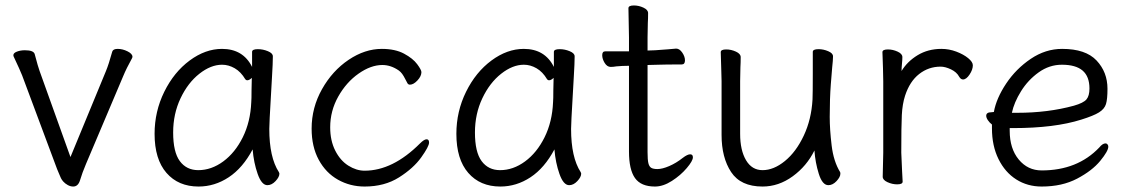

<svg xmlns="http://www.w3.org/2000/svg" viewBox="-20 -665 4133 703"><path d="M391 -476Q394 -486 411 -486Q429 -486 447 -477Q465 -468 465 -457Q465 -455 463 -451Q443 -415 431 -386L295 -65Q281 -32 273 -5Q266 18 248 18Q238 18 228 12.5Q218 7 211 -1Q206 -7 203 -13Q200 -19 197 -27L189 -46L61 -389Q54 -407 30 -458Q29 -460 29 -463Q29 -471 42 -476Q55 -481 71 -481Q103 -481 107 -467Q120 -418 125 -405L238 -90L368 -405Q378 -429 391 -476Z M972 -314Q966 -214 966 -193Q966 -89 1001 -35Q1003 -31 1003 -29Q1003 -17 989 -2Q975 13 959 13Q938 13 923.5 -28Q909 -69 905 -118Q869 -50 817.5 -16Q766 18 707 18Q633 18 589.5 -32Q546 -82 546 -175Q546 -257 581.5 -329Q617 -401 674.5 -443.5Q732 -486 793 -486Q870 -486 903 -420V-475Q903 -485 924 -485Q943 -485 961 -477.5Q979 -470 979 -459V-457Q979 -434 976 -385Q973 -336 972 -314ZM885 -371Q881 -371 878 -375Q862 -402 839.5 -415Q817 -428 793 -428Q752 -428 710 -395Q668 -362 641 -305Q614 -248 614 -180Q614 -108 638.5 -75Q663 -42 706 -42Q754 -42 797.5 -74Q841 -106 869 -162.5Q897 -219 900 -291Q901 -301 901 -335L902 -380Q893 -371 885 -371Z M1315 18Q1262 18 1217.5 -7Q1173 -32 1147 -80Q1121 -128 1121 -194Q1121 -271 1159 -338.5Q1197 -406 1256.5 -446Q1316 -486 1378 -486Q1427 -486 1459.5 -468.5Q1492 -451 1507.5 -430Q1523 -409 1523 -401Q1523 -386 1508.5 -370.5Q1494 -355 1481 -355Q1475 -355 1472 -360Q1469 -365 1463.5 -376Q1458 -387 1452.5 -394.5Q1447 -402 1440 -407Q1411 -427 1380 -427Q1338 -427 1293 -395.5Q1248 -364 1218.5 -311.5Q1189 -259 1189 -199Q1189 -150 1207.5 -113.5Q1226 -77 1255.5 -58.5Q1285 -40 1315 -40Q1418 -40 1518 -140Q1533 -155 1542 -155Q1551 -155 1551 -143Q1551 -129 1522.5 -89Q1494 -49 1441 -15.5Q1388 18 1315 18Z M2077 -314Q2071 -214 2071 -193Q2071 -89 2106 -35Q2108 -31 2108 -29Q2108 -17 2094 -2Q2080 13 2064 13Q2043 13 2028.5 -28Q2014 -69 2010 -118Q1974 -50 1922.5 -16Q1871 18 1812 18Q1738 18 1694.5 -32Q1651 -82 1651 -175Q1651 -257 1686.5 -329Q1722 -401 1779.5 -443.5Q1837 -486 1898 -486Q1975 -486 2008 -420V-475Q2008 -485 2029 -485Q2048 -485 2066 -477.5Q2084 -470 2084 -459V-457Q2084 -434 2081 -385Q2078 -336 2077 -314ZM1990 -371Q1986 -371 1983 -375Q1967 -402 1944.5 -415Q1922 -428 1898 -428Q1857 -428 1815 -395Q1773 -362 1746 -305Q1719 -248 1719 -180Q1719 -108 1743.5 -75Q1768 -42 1811 -42Q1859 -42 1902.5 -74Q1946 -106 1974 -162.5Q2002 -219 2005 -291Q2006 -301 2006 -335L2007 -380Q1998 -371 1990 -371Z M2237 -422Q2225 -420 2217 -420H2216Q2203 -420 2194 -434.5Q2185 -449 2185 -463Q2185 -477 2196 -477H2283V-528L2281 -635Q2281 -645 2301 -645Q2319 -645 2336 -637Q2353 -629 2353 -617Q2353 -596 2352 -581L2351 -528V-480L2379 -481Q2407 -483 2426.5 -484.5Q2446 -486 2455 -487H2456Q2468 -487 2478 -472.5Q2488 -458 2488 -444Q2488 -429 2476 -429Q2416 -429 2390 -428L2351 -427V-108Q2351 -80 2354 -67.5Q2357 -55 2364.5 -50.5Q2372 -46 2387 -46Q2405 -46 2430.5 -57Q2456 -68 2480 -87Q2497 -100 2507 -100Q2517 -100 2517 -89Q2517 -76 2494.5 -49.5Q2472 -23 2440 -2.5Q2408 18 2378 18Q2327 18 2305 -13Q2283 -44 2283 -110V-424H2278Q2259 -424 2237 -422Z M3027 -418Q3026 -409 3022 -356.5Q3018 -304 3018 -237Q3018 -191 3025 -132.5Q3032 -74 3056 -35Q3057 -33 3057 -29Q3057 -17 3043 -2Q3029 13 3013 13Q2991 13 2978 -28.5Q2965 -70 2962 -114Q2934 -57 2882.5 -19.5Q2831 18 2772 18Q2692 18 2657 -35Q2622 -88 2622 -171V-368L2621 -406L2619 -474Q2619 -484 2639 -484Q2657 -484 2674.5 -476Q2692 -468 2692 -456Q2692 -435 2691 -419L2690 -368V-175Q2690 -115 2711.5 -78.5Q2733 -42 2772 -42Q2813 -42 2854 -75.5Q2895 -109 2923 -168.5Q2951 -228 2955 -301Q2956 -322 2956 -395V-475Q2956 -485 2977 -485Q2995 -485 3012.5 -477.5Q3030 -470 3030 -459V-457Q3030 -445 3027 -418Z M3213 -416 3211 -474Q3211 -484 3231 -484Q3249 -484 3266.5 -476Q3284 -468 3284 -456Q3284 -446 3282.5 -431.5Q3281 -417 3281 -405Q3302 -440 3340 -463Q3378 -486 3427 -486Q3455 -486 3481.5 -476Q3508 -466 3525 -452Q3542 -438 3542 -426Q3542 -410 3530 -392Q3518 -374 3506 -374Q3498 -374 3492 -384Q3483 -401 3462 -411Q3441 -421 3424 -421Q3380 -421 3345.5 -394Q3311 -367 3294 -315Q3284 -284 3282 -244Q3280 -204 3280 -106Q3280 -101 3283 -38Q3285 -8 3285 0Q3285 10 3265 10Q3247 10 3229.5 2Q3212 -6 3212 -18L3214 -106V-367Z M3794 -41Q3925 -41 4005 -125Q4017 -140 4028 -140Q4032 -140 4035 -136.5Q4038 -133 4038 -128Q4038 -112 4008.5 -76Q3979 -40 3924 -11Q3869 18 3794 18Q3742 18 3701 -8Q3660 -34 3636 -82.5Q3612 -131 3612 -195V-209Q3603 -216 3597 -225Q3591 -234 3591 -241Q3591 -254 3610 -254L3619 -255Q3628 -305 3664 -359Q3700 -413 3754 -449.5Q3808 -486 3869 -486Q3955 -486 3995 -443.5Q4035 -401 4035 -340Q4035 -302 4029.5 -284Q4024 -266 4004 -253.5Q3984 -241 3939 -227Q3841 -196 3690 -196H3677V-186Q3677 -121 3710 -81Q3743 -41 3794 -41ZM3912 -278Q3947 -288 3958 -301Q3969 -314 3969 -341Q3969 -385 3944 -406.5Q3919 -428 3868 -428Q3822 -428 3783 -400Q3744 -372 3718.5 -331Q3693 -290 3685 -252H3705Q3817 -252 3912 -278Z"/></svg>

Font: Fusion Kai T
Style: Regular
Weight: 400
Designer: Fontworks Inc.
Version: Version 24.134;May 13, 2024